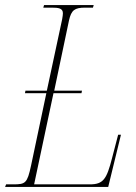

<svg xmlns="http://www.w3.org/2000/svg" viewBox="-36 -734 534 754"><path d="M-16 0H389L439 -205H428L404 -113C383 -31 370 -10 317 -10H98L174 -368H284L286 -378H177L235 -654C244 -694 257 -704 298 -704H329L332 -714H137L134 -704H167C193 -704 211 -702 211 -682C211 -678 210 -668 208 -658L148 -378H64L62 -368H146L86 -84C71 -14 64 -10 16 -10H-12Z"/></svg>

Font: Noto Serif Display Condensed Thin
Style: Italic
Weight: 100
Width: 3
Italic angle: -12°
Designer: Monotype Design Team
Foundry: Monotype Imaging Inc.
Version: Version 2.009